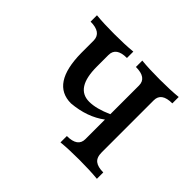

<svg xmlns="http://www.w3.org/2000/svg" viewBox="-114 -633 790 790"><g transform="rotate(45 280.5 -238.0)"><path d="M524.4 0Q479 -4.4 417.5 -4.4Q355.5 -4.4 312.5 0V-37.1Q375.5 -37.1 375.5 -82V-195.8Q316.4 -151.4 229.5 -144Q114.7 -144 112.8 -320.3V-394Q111.3 -439 48.8 -439V-476.1Q91.3 -471.7 153.3 -471.7Q215.3 -471.7 260.3 -476.1V-439Q197.8 -439 197.8 -394V-326.2Q197.8 -201.7 277.8 -201.7Q318.8 -201.7 375.5 -227.1V-394Q375.5 -439 312.5 -439V-476.1Q355.5 -471.7 417.5 -471.7Q479 -471.7 524.4 -476.1V-439Q461.4 -439 461.4 -394V-90.8Q461.4 -61.5 477.1 -49.3Q492.7 -37.1 524.4 -37.1Z"/></g></svg>

Font: Kelvinch
Style: Regular
Weight: 400
Designer: Paul James MIller
Foundry: High-Logic / Made with FontCreator
Version: Version 3.30 September 23, 2016